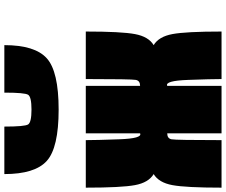

<svg xmlns="http://www.w3.org/2000/svg" viewBox="-98 -942 1040 884"><g transform="rotate(-90 422.0 -500.0)"><path d="M250 -250Q226.6 -250 222.7 -230.5Q218.8 -210.9 218.8 0H0Q0 -164.1 11.7 -226.6Q23.4 -289.1 62.5 -312.5Q23.4 -335.9 11.7 -398.4Q0 -460.9 0 -625H218.8Q218.8 -578.1 222.7 -470.7Q226.6 -363.3 250 -375V-625H468.8V-375Q492.2 -375 496.1 -394.5Q500 -414.1 500 -625H718.8Q718.8 -460.9 707 -398.4Q695.3 -335.9 656.2 -312.5Q695.3 -289.1 707 -226.6Q718.8 -164.1 718.8 0H500Q500 -46.9 496.1 -154.3Q492.2 -261.7 468.8 -250V0H250ZM62.5 -1000H281.2Q281.2 -906.2 291 -890.6Q300.8 -875 359.4 -875Q418 -875 427.7 -890.6Q437.5 -906.2 437.5 -1000H656.2Q656.2 -859.4 595.7 -804.7Q535.2 -750 359.4 -750Q183.6 -750 123 -804.7Q62.5 -859.4 62.5 -1000Z"/></g></svg>

Font: CraftyPE
Style: Regular
Weight: 400
Designer: Erek Butcher
Foundry: Haunted Coop
Version: Version 0.018;April 4, 2024;FontCreator 15.0.0.2962 64-bit